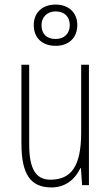

<svg xmlns="http://www.w3.org/2000/svg" viewBox="-20 -812 487 842"><path d="M224 -611C282 -611 319 -646 319 -703C319 -757 280 -792 224 -792C165 -792 128 -756 128 -702C128 -646 165 -611 224 -611ZM224 -641C184 -641 162 -664 162 -702C162 -737 187 -762 224 -762C264 -762 286 -737 286 -702C286 -664 261 -641 224 -641ZM206 10C260 10 306 -19 332 -74H335L340 0H370V-528H336V-232C336 -82 292 -24 201 -24C138 -24 108 -70 108 -179V-528H74V-183C74 -47 114 10 206 10Z"/></svg>

Font: Kathrein 37 Thin Condensed
Style: Regular
Weight: 250
Width: 3
Designer: Lazydogs Typefoundry, based on Open Sans by Ascender Corporation
Foundry: Lazydogs Typefoundry
Version: Version 1.003;PS 001.003;hotconv 1.0.88;makeotf.lib2.5.64775